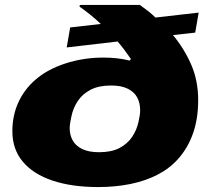

<svg xmlns="http://www.w3.org/2000/svg" viewBox="-20 -745 849 777"><path d="M377 12Q271 12 193 -14Q115 -40 72.5 -90.5Q30 -141 30 -214Q30 -277 54 -330Q78 -383 123 -422Q148 -444 179 -460.5Q210 -477 245.5 -488.5Q281 -500 319.5 -506Q358 -512 399 -512Q428 -512 454 -509Q480 -506 504 -500L510 -506Q496 -526 483 -543.5Q470 -561 456 -577L250 -553L264 -634L388 -648Q367 -668 346 -685Q325 -702 302 -718L303 -725H546Q563 -713 579 -700.5Q595 -688 609 -674L784 -694L770 -613L680 -603Q725 -549 753.5 -484Q782 -419 782 -340Q782 -263 760.5 -203.5Q739 -144 700 -101Q665 -62 615.5 -37Q566 -12 506 0Q446 12 377 12ZM381 -129Q431 -129 463.5 -146Q496 -163 515 -191.5Q534 -220 541 -254Q543 -265 544.5 -272.5Q546 -280 546.5 -285Q547 -290 547 -294Q547 -298 547 -301Q547 -329 535 -351Q523 -373 497 -386Q471 -399 429 -399Q380 -399 347 -382Q314 -365 295 -336.5Q276 -308 269 -274Q266 -260 264.5 -251Q263 -242 262.5 -236.5Q262 -231 262 -227Q262 -199 274 -177Q286 -155 312.5 -142Q339 -129 381 -129Z"/></svg>

Font: Archivo Expanded Black
Style: Italic
Weight: 900
Width: 7
Italic angle: -10°
Designer: Hector Gatti
Foundry: Omnibus-Type
Version: Version 2.001